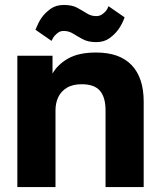

<svg xmlns="http://www.w3.org/2000/svg" viewBox="-20 -755 645 775"><path d="M50 0V-530H192V-458Q212 -494 254.5 -518.5Q297 -543 368 -543Q463 -543 511.5 -492Q560 -441 560 -345V0H406V-310Q406 -362 383.5 -388.5Q361 -415 310 -415Q273 -415 249.5 -400.5Q226 -386 215 -362.5Q204 -339 204 -310V0ZM418 -730 483 -685Q478 -671 471.5 -658.5Q465 -646 457 -635Q443 -616 421.5 -600.5Q400 -585 368 -585Q336 -585 314.5 -596.5Q293 -608 275.5 -619Q258 -630 238 -630Q224 -630 215.5 -624Q207 -618 200 -610Q196 -606 193.5 -600.5Q191 -595 188 -590L123 -635Q129 -649 135 -661.5Q141 -674 149 -685Q163 -704 184.5 -719.5Q206 -735 238 -735Q271 -735 292 -723.5Q313 -712 330.5 -701Q348 -690 368 -690Q381 -690 390.5 -696Q400 -702 407 -710Q411 -715 413.5 -720Q416 -725 418 -730Z"/></svg>

Font: Golos Text
Style: Bold
Weight: 700
Designer: A.Korolkova, Vitaly Kuzmin
Foundry: ParaType Ltd
Version: Version 2.004